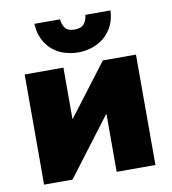

<svg xmlns="http://www.w3.org/2000/svg" viewBox="-77 -738 720 805"><g transform="rotate(-10 283.0 -335.5)"><path d="M46 -469H211V-249L379 -470H520V0H355V-248L167 0H46ZM285 -521Q254 -521 225.5 -530Q197 -539 175 -557.5Q153 -576 139 -604Q125 -632 123 -671H232Q234 -648 245.5 -633Q257 -618 285 -618Q313 -618 325.5 -633Q338 -648 340 -671H447Q445 -632 430.5 -604Q416 -576 393 -557.5Q370 -539 342 -530Q314 -521 285 -521Z"/></g></svg>

Font: Tilda Sans Black
Style: Regular
Weight: 900
Designer: ParaType Ltd
Foundry: ParaType Ltd
Version: Version 1.009